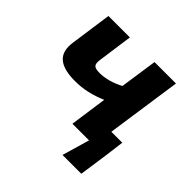

<svg xmlns="http://www.w3.org/2000/svg" viewBox="-164 -641 931 931"><g transform="rotate(45 301.0 -176.0)"><path d="M539 -5 518 141H389L430 0H316L343 -191Q260 -155 182 -155Q101 -154 65.5 -184.5Q30 -215 40 -281L70 -493H217L192 -314Q188 -286 197 -276.5Q206 -267 235 -267Q293 -267 358 -301L386 -493H533L477 -106H552Z"/></g></svg>

Font: Exo 2.0
Style: Bold Italic
Weight: 700
Italic angle: -8°
Designer: Natanael Gama
Version: Version 1.001;PS 001.001;hotconv 1.0.70;makeotf.lib2.5.58329